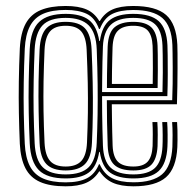

<svg xmlns="http://www.w3.org/2000/svg" viewBox="-20 -628 665 655"><path d="M204 7.6Q150.3 7.6 116.7 -7.3Q83.1 -22.2 66.7 -54.2Q50.3 -86.2 47.6 -137.3Q45.4 -189.6 44.4 -242.1Q43.4 -294.7 44.2 -349.4Q45 -404.1 47.6 -462.5Q50.4 -515.9 67.8 -547.8Q85.3 -579.6 119 -593.6Q152.7 -607.6 204 -607.6Q247.5 -607.6 274.8 -595.9Q302.1 -584.2 318.6 -556.4H320.6Q336.7 -583.6 363.6 -595.6Q390.5 -607.6 434.4 -607.6Q512 -607.6 546.8 -576.9Q581.7 -546.1 585 -475.2Q585.4 -466.5 585.6 -444.8Q585.7 -423.1 585.7 -393.9Q585.6 -364.7 585.1 -333Q584.6 -301.2 583.6 -272.3H361.4Q361.7 -245.6 362 -223.4Q362.3 -201.2 362.8 -179.3Q363.3 -157.4 364.2 -131.1Q365.7 -93.2 382.1 -76.5Q398.4 -59.9 435.2 -59.9Q468.2 -59.9 483.4 -76.2Q498.7 -92.5 500.6 -130Q501.3 -146.2 501.2 -169.4Q501.2 -192.5 500 -211.5H516.8Q518.1 -192 518.1 -167.9Q518.2 -143.9 517.5 -129.5Q515.2 -85.4 496.3 -65.9Q477.4 -46.5 435.2 -46.5Q389.9 -46.5 369.6 -65.9Q349.2 -85.4 347.4 -130.4Q345.7 -175 345.2 -210.7Q344.7 -246.3 344.5 -286.2H567.5Q568.6 -312.3 569 -342.2Q569.3 -372.1 569.2 -399.7Q569.1 -427.3 568.7 -447.5Q568.4 -467.7 568.1 -474.4Q565.3 -539.4 533.7 -566.7Q502.1 -593.9 434.4 -593.9Q389.7 -593.9 362.4 -580.2Q335.2 -566.4 320.7 -529.4H317.7Q304 -567.2 276 -580.7Q247.9 -594.1 204 -594.1Q157.3 -594.1 127.3 -581Q97.3 -567.8 82.1 -538.6Q66.9 -509.4 64.5 -461.5Q61.8 -401.1 61 -346.7Q60.1 -292.4 61.1 -241.2Q62.1 -190.1 64.5 -138.2Q66.8 -90.8 81.8 -61.6Q96.7 -32.5 126.7 -19.2Q156.7 -5.9 204 -5.9Q249.6 -5.9 276.8 -20Q303.9 -34.2 317.6 -67.6H320.2Q334.8 -34.4 362.3 -20.2Q389.9 -6.1 435.2 -6.1Q501.1 -6.1 532.9 -33.3Q564.7 -60.6 568.1 -127.2Q568.8 -140.4 568.8 -166.5Q568.7 -192.7 567.2 -211.5H584.1Q585.1 -200.5 585.4 -183.9Q585.8 -167.3 585.6 -151.4Q585.5 -135.6 585 -126.3Q581.4 -54 546.2 -23.2Q511 7.6 435.2 7.6Q392 7.6 364.8 -4.6Q337.6 -16.7 320.3 -43.2H318.3Q301.5 -16.4 274.1 -4.4Q246.7 7.6 204 7.6ZM204 -19.3Q140.8 -19.3 112.7 -47.5Q84.5 -75.7 81.4 -139.3Q78.9 -192.7 78 -244.1Q77 -295.5 77.9 -348.8Q78.8 -402 81.4 -460.6Q84.6 -526.1 113.8 -553.4Q143 -580.7 204 -580.7Q255.7 -580.7 283.1 -560Q310.4 -539.3 318.7 -488.2H320.7Q328.3 -540 355.5 -560.3Q382.7 -580.7 434.4 -580.7Q494 -580.7 521.3 -556Q548.6 -531.3 551.2 -473.8Q551.7 -466.3 552 -438.5Q552.4 -410.6 552.3 -373.3Q552.2 -336 550.9 -300H328.2Q328.2 -271.2 328.5 -242.4Q328.9 -213.5 329.5 -185.7Q330.1 -157.9 331.1 -131.6Q333.2 -78.6 357.6 -55.8Q382 -33 435.2 -33Q485.3 -33 508.6 -55Q531.8 -77.1 534.3 -128.7Q535.1 -142.6 535 -167.2Q534.9 -191.7 533.5 -211.5H550.3Q551.6 -194.4 551.8 -169Q552 -143.7 551.2 -127.8Q548.4 -69.7 521.3 -44.5Q494.3 -19.3 435.2 -19.3Q383.5 -19.3 355.9 -39Q328.3 -58.6 320.4 -109.7H318.4Q310.1 -59.4 282.9 -39.4Q255.8 -19.3 204 -19.3ZM204 -33Q258.5 -33 283 -58Q307.5 -83 310 -140.9Q312 -187.1 312.9 -236Q313.7 -285 313.1 -340.1Q312.4 -395.3 310 -459.6Q307.8 -516.5 282.3 -541.8Q256.8 -567 204 -567Q149.5 -567 125.3 -541.7Q101.1 -516.4 98.2 -459.3Q95.8 -404.4 94.9 -352.8Q93.9 -301.2 94.7 -248.9Q95.6 -196.7 98.2 -139.7Q101.1 -81.8 126 -57.4Q150.9 -33 204 -33ZM204 -46.5Q159 -46.5 138.2 -68.3Q117.4 -90.1 115.1 -139.9Q112.7 -195.9 111.8 -247.3Q110.8 -298.7 111.6 -350.5Q112.5 -402.4 115.1 -458.9Q117.5 -510.6 138.8 -532.1Q160.1 -553.5 204 -553.5Q249 -553.5 269.6 -531.7Q290.3 -509.8 292.5 -458.8Q295.2 -399.6 296.2 -346.9Q297.3 -294.2 296.7 -244Q296.2 -193.7 293.7 -141.1Q291.4 -90.1 269.9 -68.3Q248.4 -46.5 204 -46.5ZM204 -59.9Q240.3 -59.9 257.6 -79.1Q274.8 -98.2 276.8 -141.6Q279.2 -194.1 279.8 -243.5Q280.4 -292.9 279.4 -345.1Q278.3 -397.4 275.6 -458.1Q273.7 -501.3 257.3 -520.7Q240.9 -540.1 204 -540.1Q167.3 -540.1 150.7 -520.8Q134.2 -501.5 132 -458.6Q129.6 -401.7 128.6 -350.6Q127.7 -299.6 128.5 -248.5Q129.4 -197.5 132 -140.5Q134.2 -98.1 150.9 -79Q167.6 -59.9 204 -59.9ZM328.2 -313.9H534.3Q535.3 -346.6 535.4 -380.2Q535.5 -413.9 535.1 -439.3Q534.8 -464.8 534.3 -472.9Q532.2 -523.4 509 -545.2Q485.7 -567 434.4 -567Q382.5 -567 357.9 -543.4Q333.3 -519.7 331.1 -469.6Q330.1 -443.5 329.5 -417Q328.9 -390.5 328.7 -364.6Q328.4 -338.7 328.2 -313.9ZM344.8 -327.8Q344.8 -350.3 345.1 -375.1Q345.5 -399.8 346.1 -424.1Q346.7 -448.4 347.3 -469.4Q349.5 -517.3 371.3 -535.4Q393.1 -553.5 434.4 -553.5Q476.9 -553.5 496.3 -534.7Q515.7 -515.9 517.5 -472.3Q517.9 -463.7 518.2 -440.8Q518.4 -417.9 518.4 -388Q518.5 -358.1 517.7 -327.8ZM361.7 -341.6H501Q501.6 -368.8 501.5 -396Q501.5 -423.1 501.2 -443.7Q501 -464.4 500.6 -471.8Q498.9 -507.4 484.2 -523.7Q469.4 -540.1 434.4 -540.1Q399.6 -540.1 382.6 -523.6Q365.6 -507.2 364 -466.8Q363.5 -451.2 363 -429.9Q362.5 -408.7 362.1 -385.8Q361.8 -362.9 361.7 -341.6Z"/></svg>

Font: Big Shoulders Inline Text SC Thin
Style: Regular
Weight: 100
Designer: Patric King
Foundry: XO Type Co
Version: Version 2.002